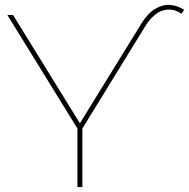

<svg xmlns="http://www.w3.org/2000/svg" viewBox="-20 -761 769 781"><path d="M570 -653 310 -230 315 -245V0H295V-245L300 -230L10 -700H33L309 -253H301L555 -665Q580 -706 610.5 -724.5Q641 -743 671 -741Q701 -739 729 -721L718 -705Q682 -730 643 -718.5Q604 -707 570 -653Z"/></svg>

Font: iiserrat Thin
Style: Regular
Weight: 100
Designer: Akira Ohta
Foundry: Akira Ohta
Version: Version 1.200;Glyphs 3.3.1 (3343)